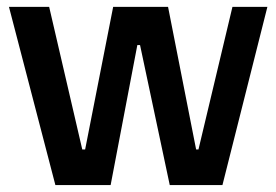

<svg xmlns="http://www.w3.org/2000/svg" viewBox="-20 -535 799 555"><path d="M140.1 0H299.8L377 -404.8H384.8L470.7 0H623L752.9 -515.1H651.9L553.7 -103H546.9L465.8 -515.1H307.1L226.1 -103H217.8L122.1 -515.1H5.9Z"/></svg>

Font: Doppio One
Style: Regular
Weight: 400
Designer: Szymon Celej
Foundry: Sorkin Type Co
Version: Version 1.002